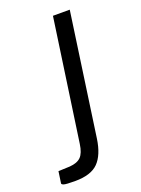

<svg xmlns="http://www.w3.org/2000/svg" viewBox="-216 -578 592 805"><g transform="rotate(-20 80.5 -175.5)"><path d="M-23.5 166Q-64 166 -73.8 162.8Q-83.5 159.5 -83 155L-75.5 103L-24.5 101Q9.5 98.5 25.8 82Q42 65.5 47.5 26.5L125.5 -517H200.5L122.5 30.5Q112.5 99.5 80 132.8Q47.5 166 -23.5 166Z"/></g></svg>

Font: Public Sans Thin Light
Style: Italic
Weight: 300
Italic angle: -8°
Version: Version 2.001